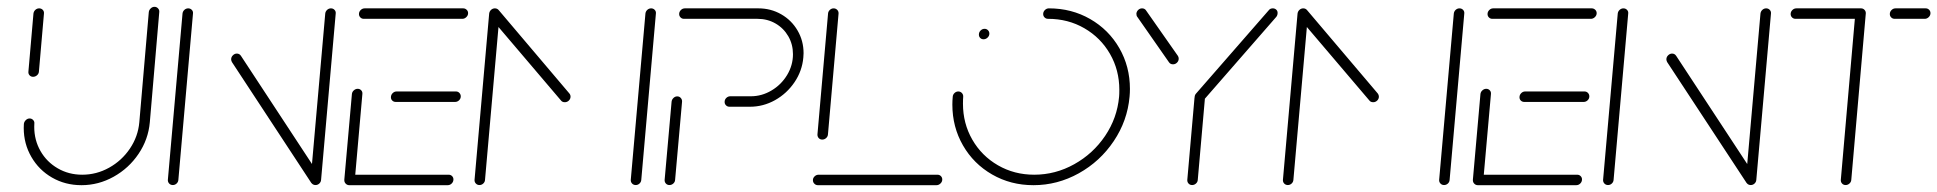

<svg xmlns="http://www.w3.org/2000/svg" viewBox="-20 -543 5681 563"><path d="M77 -317.8Q70.7 -317.8 66.7 -322.2Q62.6 -326.7 63.3 -333L78.1 -503.3Q78.9 -509.6 83.7 -514.1Q88.5 -518.5 94.8 -518.5Q101.1 -518.5 105.4 -514.1Q109.6 -509.6 108.9 -503.3L94.1 -333Q93.7 -326.7 88.5 -322.2Q83.3 -317.8 77 -317.8ZM433 -523Q439.3 -523 443.5 -518.3Q447.8 -513.7 447 -507.4L419.3 -184.4Q414.8 -134.1 386.3 -91.9Q357.8 -49.6 313.3 -24.8Q268.9 0 218.9 0Q171.5 0 132.8 -22.2Q94.1 -44.4 71.9 -83Q49.6 -121.5 49.6 -167.8Q49.6 -175.6 50 -179.6Q50.7 -185.9 55.6 -190.7Q60.4 -195.6 67 -195.6Q73 -195.6 77.2 -191.1Q81.5 -186.7 80.7 -180.4L80.4 -171.1Q80.4 -132.2 98.7 -100.2Q117 -68.1 149.3 -49.4Q181.5 -30.7 221.1 -30.7Q263 -30.7 300 -51.3Q337 -71.9 360.9 -107.2Q384.8 -142.6 388.5 -184.4L416.3 -507.4Q417 -513.7 421.9 -518.3Q426.7 -523 433 -523Z M486.7 -0.4Q480.4 -0.4 476.1 -4.8Q471.9 -9.3 472.2 -15.6L515.2 -503.3Q515.9 -509.6 520.7 -514.1Q525.6 -518.5 531.9 -518.5Q538.1 -518.5 542.4 -514.1Q546.7 -509.6 545.9 -503.3L503 -15.6Q502.6 -9.3 497.8 -4.8Q493 -0.4 486.7 -0.4ZM657.8 -368.9Q657.8 -375.9 663 -380.9Q668.1 -385.9 674.4 -385.9Q681.9 -385.9 686.3 -379.6L919.6 -24.4L893.3 -5.9L660 -361.1Q657.8 -365.6 657.8 -368.9ZM905.2 -0.4Q898.9 -0.4 894.6 -4.8Q890.4 -9.3 890.7 -15.6L933.7 -503.3Q934.4 -509.6 939.3 -514.1Q944.1 -518.5 950.4 -518.5Q956.7 -518.5 960.9 -514.1Q965.2 -509.6 964.4 -503.3L921.5 -15.6Q921.1 -9.3 916.3 -4.8Q911.5 -0.4 905.2 -0.4Z M989.6 -15.9 1011.9 -267.4Q1012.6 -273.7 1017.6 -278.1Q1022.6 -282.6 1028.9 -282.6Q1035.2 -282.6 1039.3 -278.1Q1043.3 -273.7 1042.6 -267.4L1020.4 -15.9ZM1309.6 -17Q1309.6 -10 1304.6 -5Q1299.6 0 1293 0H1004.1Q998.1 0 993.9 -4.3Q989.6 -8.5 989.6 -14.8Q989.6 -21.1 994.6 -25.9Q999.6 -30.7 1006.3 -30.7H1295.6Q1301.5 -30.7 1305.6 -26.7Q1309.6 -22.6 1309.6 -17ZM1126.3 -257.8Q1126.3 -264.8 1131.3 -269.8Q1136.3 -274.8 1143 -274.8H1317Q1323 -274.8 1327 -270.6Q1331.1 -266.3 1331.1 -260.4Q1331.1 -253.7 1326.1 -248.9Q1321.1 -244.1 1314.4 -244.1H1140.4Q1134.4 -244.1 1130.4 -248Q1126.3 -251.9 1126.3 -257.8ZM1032.6 -501.9Q1032.6 -508.5 1037.6 -513.5Q1042.6 -518.5 1049.3 -518.5H1338.1Q1344.1 -518.5 1348.3 -514.4Q1352.6 -510.4 1352.6 -504.4Q1352.6 -497.8 1347.4 -492.8Q1342.2 -487.8 1335.9 -487.8H1046.7Q1040.7 -487.8 1036.7 -491.9Q1032.6 -495.9 1032.6 -501.9Z M1431.1 -518.5Q1437.4 -518.5 1441.7 -514.1Q1445.9 -509.6 1445.2 -503.3L1402.2 -15.6Q1401.9 -9.3 1397 -4.8Q1392.2 -0.4 1385.9 -0.4Q1379.6 -0.4 1375.4 -4.8Q1371.1 -9.3 1371.5 -15.6L1414.4 -503.3Q1415.2 -509.6 1420 -514.1Q1424.8 -518.5 1431.1 -518.5ZM1653 -259.6Q1653 -253 1648 -248.1Q1643 -243.3 1636.3 -243.3Q1628.9 -243.3 1625.2 -248.1L1418.5 -491.1Q1415.2 -495.9 1415.2 -500.7Q1415.2 -507.4 1420.4 -512.4Q1425.6 -517.4 1431.9 -517.4Q1438.1 -517.4 1443 -512.6L1649.6 -268.9Q1653 -264.8 1653 -259.6ZM1889.3 -518.5Q1895.6 -518.5 1899.8 -514.1Q1904.1 -509.6 1903.3 -503.3L1860.4 -15.6Q1860 -9.3 1855.2 -4.8Q1850.4 -0.4 1844.1 -0.4Q1837.8 -0.4 1833.5 -4.8Q1829.3 -9.3 1829.6 -15.6L1872.6 -503.3Q1873.3 -509.6 1878.1 -514.1Q1883 -518.5 1889.3 -518.5Z M1943 -0.4Q1936.7 -0.4 1932.6 -4.8Q1928.5 -9.3 1928.9 -15.6L1949.3 -244.8Q1950 -251.1 1954.8 -255.7Q1959.6 -260.4 1965.9 -260.4Q1972.2 -260.4 1976.3 -255.7Q1980.4 -251.1 1980 -244.8L1959.6 -15.6Q1959.3 -9.3 1954.3 -4.8Q1949.3 -0.4 1943 -0.4ZM2104.8 -244.1Q2104.8 -251.1 2109.8 -255.9Q2114.8 -260.7 2121.5 -260.7H2181.5Q2213.7 -260.7 2242.2 -277.6Q2270.7 -294.4 2288 -323Q2305.2 -351.5 2305.2 -384.1Q2305.2 -413 2291.5 -436.7Q2277.8 -460.4 2254.1 -474.1Q2230.4 -487.8 2201.1 -487.8H1985.6Q1979.6 -487.8 1975.6 -491.9Q1971.5 -495.9 1971.5 -501.9Q1971.5 -508.5 1976.5 -513.5Q1981.5 -518.5 1988.1 -518.5H2203.7Q2240.4 -518.5 2270.7 -501.1Q2301.1 -483.7 2318.7 -453.5Q2336.3 -423.3 2336.3 -387Q2336.3 -383.3 2335.6 -374.4Q2332.2 -335.2 2309.8 -302Q2287.4 -268.9 2252.8 -249.4Q2218.1 -230 2178.9 -230H2118.9Q2113 -230 2108.9 -234.1Q2104.8 -238.1 2104.8 -244.1Z M2743 -16.7Q2743 -10 2737.8 -5Q2732.6 0 2726.3 0H2378.1Q2372.2 0 2368 -4.3Q2363.7 -8.5 2363.7 -14.8Q2363.7 -21.1 2368.7 -25.9Q2373.7 -30.7 2380.4 -30.7H2728.9Q2734.8 -30.7 2738.9 -26.7Q2743 -22.6 2743 -16.7ZM2391.1 -133.7Q2384.8 -133.7 2380.7 -138.1Q2376.7 -142.6 2377 -148.9L2408.1 -503.3Q2408.5 -509.3 2413.3 -513.9Q2418.1 -518.5 2424.4 -518.5Q2430.7 -518.5 2435 -514.1Q2439.3 -509.6 2438.9 -503.3L2407.8 -148.9Q2407.4 -142.6 2402.4 -138.1Q2397.4 -133.7 2391.1 -133.7Z M2850.4 -441.5Q2850.4 -448.5 2855.4 -453.5Q2860.4 -458.5 2867 -458.5Q2873 -458.5 2877 -454.4Q2881.1 -450.4 2881.1 -444.4Q2881.1 -437.8 2875.9 -432.8Q2870.7 -427.8 2864.1 -427.8Q2858.1 -427.8 2854.3 -431.7Q2850.4 -435.6 2850.4 -441.5ZM3038.9 -501.9Q3038.9 -508.5 3043.9 -513.5Q3048.9 -518.5 3055.6 -518.5Q3122.2 -518.5 3176.7 -487.2Q3231.1 -455.9 3262.2 -401.9Q3293.3 -347.8 3293.3 -282.2Q3293.3 -271.1 3292.2 -259.3Q3285.9 -188.9 3245.9 -129.3Q3205.9 -69.6 3143.3 -34.8Q3080.7 0 3010.4 0Q2943.7 0 2889.3 -31.3Q2834.8 -62.6 2803.7 -116.7Q2772.6 -170.7 2772.6 -236.3Q2772.6 -247.8 2773.7 -259.3Q2774.1 -265.6 2778.9 -270.2Q2783.7 -274.8 2790 -274.8Q2796.3 -274.8 2800.6 -270.2Q2804.8 -265.6 2804.4 -259.3Q2803.7 -252.2 2803.7 -238.9Q2803.7 -181.1 2831.1 -133.5Q2858.5 -85.9 2906.3 -58.3Q2954.1 -30.7 3012.6 -30.7Q3074.8 -30.7 3130 -61.5Q3185.2 -92.2 3220.6 -144.6Q3255.9 -197 3261.5 -259.3Q3262.2 -265.9 3262.2 -279.6Q3262.2 -337.4 3234.8 -385Q3207.4 -432.6 3159.6 -460.2Q3111.9 -487.8 3053 -487.8Q3047 -487.8 3043 -491.9Q3038.9 -495.9 3038.9 -501.9Z M3499.3 -271.5Q3505.6 -271.5 3509.8 -266.9Q3514.1 -262.2 3513.3 -255.9L3492.2 -15.6Q3491.9 -9.3 3486.9 -4.8Q3481.9 -0.4 3475.6 -0.4Q3469.3 -0.4 3465.2 -4.8Q3461.1 -9.3 3461.5 -15.6L3482.6 -255.9Q3483.3 -262.2 3488.1 -266.9Q3493 -271.5 3499.3 -271.5ZM3436.3 -371.1Q3436.3 -364.1 3431.3 -359.3Q3426.3 -354.4 3419.6 -354.4Q3411.9 -354.4 3407.8 -360.4L3314.8 -493.7Q3312.2 -496.7 3312.2 -503.3Q3313 -509.6 3317.8 -514.1Q3322.6 -518.5 3328.9 -518.5Q3332.6 -518.5 3335.7 -516.9Q3338.9 -515.2 3340.4 -512.6L3434.1 -378.9Q3436.3 -375.2 3436.3 -371.1ZM3712.2 -518.5Q3718.1 -518.5 3722.2 -514.8Q3726.3 -511.1 3726.3 -505.2Q3726.3 -498.5 3722.6 -493.7L3509.6 -249.6Q3504.4 -243.7 3497 -243.7Q3491.1 -243.7 3487 -247.6Q3483 -251.5 3483 -257.4Q3483 -263.7 3486.7 -268.1L3700.4 -513Q3704.4 -518.5 3712.2 -518.5Z M3801.5 -518.5Q3807.8 -518.5 3812 -514.1Q3816.3 -509.6 3815.6 -503.3L3772.6 -15.6Q3772.2 -9.3 3767.4 -4.8Q3762.6 -0.4 3756.3 -0.4Q3750 -0.4 3745.7 -4.8Q3741.5 -9.3 3741.9 -15.6L3784.8 -503.3Q3785.6 -509.6 3790.4 -514.1Q3795.2 -518.5 3801.5 -518.5ZM4023.3 -259.6Q4023.3 -253 4018.3 -248.1Q4013.3 -243.3 4006.7 -243.3Q3999.3 -243.3 3995.6 -248.1L3788.9 -491.1Q3785.6 -495.9 3785.6 -500.7Q3785.6 -507.4 3790.7 -512.4Q3795.9 -517.4 3802.2 -517.4Q3808.5 -517.4 3813.3 -512.6L4020 -268.9Q4023.3 -264.8 4023.3 -259.6ZM4259.6 -518.5Q4265.9 -518.5 4270.2 -514.1Q4274.4 -509.6 4273.7 -503.3L4230.7 -15.6Q4230.4 -9.3 4225.6 -4.8Q4220.7 -0.4 4214.4 -0.4Q4208.1 -0.4 4203.9 -4.8Q4199.6 -9.3 4200 -15.6L4243 -503.3Q4243.7 -509.6 4248.5 -514.1Q4253.3 -518.5 4259.6 -518.5Z M4298.9 -15.9 4321.1 -267.4Q4321.9 -273.7 4326.9 -278.1Q4331.9 -282.6 4338.1 -282.6Q4344.4 -282.6 4348.5 -278.1Q4352.6 -273.7 4351.9 -267.4L4329.6 -15.9ZM4618.9 -17Q4618.9 -10 4613.9 -5Q4608.9 0 4602.2 0H4313.3Q4307.4 0 4303.1 -4.3Q4298.9 -8.5 4298.9 -14.8Q4298.9 -21.1 4303.9 -25.9Q4308.9 -30.7 4315.6 -30.7H4604.8Q4610.7 -30.7 4614.8 -26.7Q4618.9 -22.6 4618.9 -17ZM4435.6 -257.8Q4435.6 -264.8 4440.6 -269.8Q4445.6 -274.8 4452.2 -274.8H4626.3Q4632.2 -274.8 4636.3 -270.6Q4640.4 -266.3 4640.4 -260.4Q4640.4 -253.7 4635.4 -248.9Q4630.4 -244.1 4623.7 -244.1H4449.6Q4443.7 -244.1 4439.6 -248Q4435.6 -251.9 4435.6 -257.8ZM4341.9 -501.9Q4341.9 -508.5 4346.9 -513.5Q4351.9 -518.5 4358.5 -518.5H4647.4Q4653.3 -518.5 4657.6 -514.4Q4661.9 -510.4 4661.9 -504.4Q4661.9 -497.8 4656.7 -492.8Q4651.5 -487.8 4645.2 -487.8H4355.9Q4350 -487.8 4345.9 -491.9Q4341.9 -495.9 4341.9 -501.9Z M4695.2 -0.4Q4688.9 -0.4 4684.6 -4.8Q4680.4 -9.3 4680.7 -15.6L4723.7 -503.3Q4724.4 -509.6 4729.3 -514.1Q4734.1 -518.5 4740.4 -518.5Q4746.7 -518.5 4750.9 -514.1Q4755.2 -509.6 4754.4 -503.3L4711.5 -15.6Q4711.1 -9.3 4706.3 -4.8Q4701.5 -0.4 4695.2 -0.4ZM4866.3 -368.9Q4866.3 -375.9 4871.5 -380.9Q4876.7 -385.9 4883 -385.9Q4890.4 -385.9 4894.8 -379.6L5128.1 -24.4L5101.9 -5.9L4868.5 -361.1Q4866.3 -365.6 4866.3 -368.9ZM5113.7 -0.4Q5107.4 -0.4 5103.1 -4.8Q5098.9 -9.3 5099.3 -15.6L5142.2 -503.3Q5143 -509.6 5147.8 -514.1Q5152.6 -518.5 5158.9 -518.5Q5165.2 -518.5 5169.4 -514.1Q5173.7 -509.6 5173 -503.3L5130 -15.6Q5129.6 -9.3 5124.8 -4.8Q5120 -0.4 5113.7 -0.4Z M5451.1 -504.1 5408.5 -15.6Q5408.1 -9.3 5403.1 -4.8Q5398.1 -0.4 5391.9 -0.4Q5385.6 -0.4 5381.5 -4.8Q5377.4 -9.3 5377.8 -15.6L5420.4 -504.1ZM5230.7 -501.9Q5230.7 -508.5 5235.7 -513.5Q5240.7 -518.5 5247.4 -518.5H5437Q5443 -518.5 5447 -514.4Q5451.1 -510.4 5451.1 -504.4Q5451.1 -497.8 5445.9 -492.8Q5440.7 -487.8 5434.4 -487.8H5244.8Q5238.9 -487.8 5234.8 -491.9Q5230.7 -495.9 5230.7 -501.9ZM5521.5 -501.9Q5521.5 -508.5 5526.5 -513.5Q5531.5 -518.5 5538.1 -518.5H5626.7Q5632.6 -518.5 5636.7 -514.4Q5640.7 -510.4 5640.7 -504.4Q5640.7 -497.8 5635.6 -492.8Q5630.4 -487.8 5624.1 -487.8H5535.6Q5529.6 -487.8 5525.6 -491.9Q5521.5 -495.9 5521.5 -501.9Z"/></svg>

Font: 26F Galaxy Sans Ultra Light
Style: Italic
Weight: 200
Italic angle: -5°
Designer: C₂₉H₂₅N₃O₅
Version: Version 1.200